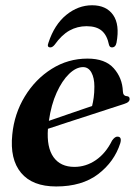

<svg xmlns="http://www.w3.org/2000/svg" viewBox="-20 -680 508 711"><path d="M425.5 -150Q403.5 -81 343.5 -35.2Q283.5 10.5 188 10.5Q100 10.5 58 -40Q16 -90.5 25.5 -182Q33 -259 72 -323Q111 -387 171.5 -425Q232 -463 304 -463Q369.5 -463 401.2 -427.2Q433 -391.5 435 -342Q435.5 -325 449.5 -324Q460 -323 460 -314Q460.5 -308.5 455.8 -303.5Q451 -298.5 438 -294.5Q422.5 -289.5 389.5 -278.8Q356.5 -268 315 -254.5Q273.5 -241 231.8 -227.5Q190 -214 157.5 -203Q152.5 -134 178.2 -98Q204 -62 255.5 -62Q298 -62 334.8 -87Q371.5 -112 395 -159.5Q406 -175 415.5 -174Q432 -173.5 425.5 -150ZM287.5 -431.5Q262 -431.5 236 -406.5Q210 -381.5 189.8 -337Q169.5 -292.5 161 -232.5Q199.5 -246 245 -261.5Q290.5 -277 321 -287.5Q324.5 -301 327 -318.8Q329.5 -336.5 329.5 -359.5Q329.5 -391.5 318.5 -411.5Q307.5 -431.5 287.5 -431.5ZM300.5 -583Q266.5 -583 237.5 -567Q208.5 -551 182.5 -514.5Q174.5 -504.5 166.5 -504.5Q152.5 -504.5 159.5 -522Q181.5 -589 225.5 -624.8Q269.5 -660.5 321 -660.5Q373.5 -660.5 398.8 -624.8Q424 -589 411.5 -522Q408 -504.5 394.5 -504.5Q386 -504.5 383.5 -514.5Q376.5 -549.5 356.8 -566.2Q337 -583 300.5 -583Z"/></svg>

Font: Fraunces 72pt SemiBold
Style: Italic
Weight: 600
Italic angle: -16°
Version: Version 1.000;[b76b70a41]